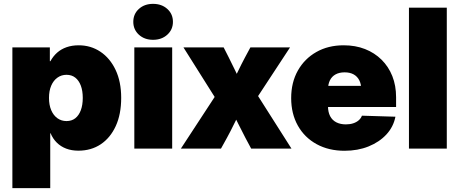

<svg xmlns="http://www.w3.org/2000/svg" viewBox="-20 -767 2370 991"><path d="M43.9 204.1V-522.5H237.3V-451.2H240.2Q254.4 -477.1 275.1 -495.4Q295.9 -513.7 323.7 -523.4Q351.6 -533.2 386.2 -533.2Q448.7 -533.2 498.3 -500Q547.9 -466.8 576.7 -406Q605.5 -345.2 605.5 -261.7Q605.5 -177.2 577.4 -116.2Q549.3 -55.2 499.8 -22.2Q450.2 10.7 384.3 10.7Q349.6 10.7 321.5 0Q293.5 -10.7 273.2 -30.8Q252.9 -50.8 241.2 -79.1H239.3V204.1ZM323.2 -142.1Q350.1 -142.1 368.7 -156.7Q387.2 -171.4 397.2 -198.2Q407.2 -225.1 407.2 -261.7Q407.2 -298.3 397.2 -325Q387.2 -351.6 368.7 -366.2Q350.1 -380.9 323.2 -380.9Q296.9 -380.9 276.4 -366.2Q255.9 -351.6 244.4 -325Q232.9 -298.3 232.9 -261.7Q232.9 -225.1 244.4 -198.2Q255.9 -171.4 276.4 -156.7Q296.9 -142.1 323.2 -142.1Z M673.3 0V-522.5H868.7V0ZM770 -561.5Q725.6 -561.5 696.8 -587.9Q668 -614.3 668 -654.3Q668 -694.8 696.8 -720.9Q725.6 -747.1 770 -747.1Q814.5 -747.1 843.5 -720.9Q872.6 -694.8 872.6 -654.3Q872.6 -614.3 843.5 -587.9Q814.5 -561.5 770 -561.5Z M913.6 0 1116.7 -310.5 1112.8 -227.1 926.8 -522.5H1134.3L1160.6 -470.7Q1179.7 -433.1 1196 -398.7Q1212.4 -364.3 1228 -330.6H1174.8Q1191.9 -364.3 1208.3 -398.7Q1224.6 -433.1 1244.6 -470.7L1272.5 -522.5H1477.1L1283.2 -227.1L1287.1 -310.5L1484.4 0H1276.4L1246.6 -55.7Q1227.5 -92.3 1210.7 -126.2Q1193.8 -160.2 1177.2 -193.4H1221.2Q1204.1 -160.2 1187.7 -126.2Q1171.4 -92.3 1151.4 -55.7L1120.6 0Z M1758.3 11.2Q1676.8 11.2 1614.3 -22.9Q1551.8 -57.1 1517.3 -118.7Q1482.9 -180.2 1482.9 -260.7Q1482.9 -341.3 1517.3 -402.6Q1551.8 -463.9 1612.8 -498.5Q1673.8 -533.2 1753.9 -533.2Q1814.5 -533.2 1863.8 -513.9Q1913.1 -494.6 1949.2 -459Q1985.4 -423.3 2004.9 -374.3Q2024.4 -325.2 2024.4 -265.1V-214.8H1541V-323.7H1935.1L1844.7 -303.7Q1844.7 -332.5 1834.5 -352.5Q1824.2 -372.6 1805.2 -383.1Q1786.1 -393.6 1758.8 -393.6Q1731.4 -393.6 1712.2 -383.1Q1692.9 -372.6 1682.9 -352.5Q1672.9 -332.5 1672.9 -303.7V-219.2Q1672.9 -189 1683.8 -167.7Q1694.8 -146.5 1715.8 -135.7Q1736.8 -125 1765.1 -125Q1786.1 -125 1802.7 -130.4Q1819.3 -135.7 1831.1 -145.8Q1842.8 -155.8 1848.1 -169.9L2021 -164.6Q2010.7 -112.3 1974.4 -73Q1938 -33.7 1882.3 -11.2Q1826.7 11.2 1758.3 11.2Z M2286.1 -727.5V0H2090.8V-727.5Z"/></svg>

Font: Inter 28pt Black
Style: Regular
Weight: 900
Designer: Rasmus Andersson
Foundry: rsms
Version: Version 4.001;git-66647c0bb